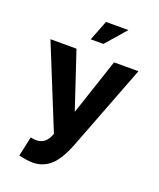

<svg xmlns="http://www.w3.org/2000/svg" viewBox="-161 -805 909 1095"><g transform="rotate(20 293.0 -257.5)"><path d="M169 191Q137 191 86 179L112 60Q128 64 147 64Q206 64 229 -5L26 -505H184L298 -163L412 -505H560L361 13Q324 109 278.5 150Q233 191 169 191ZM426 -706 319 -583H242L290 -706Z"/></g></svg>

Font: XXII Aven Bold
Style: Regular
Weight: 700
Designer: Lecter Johnson
Foundry: Doubletwo Studios
Version: Version 1.001